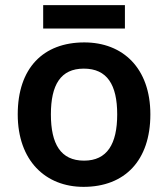

<svg xmlns="http://www.w3.org/2000/svg" viewBox="-20 -717 654 747"><path d="M466 -697H148V-606H466ZM565 -272C565 -452 458 -552 308 -552C148 -552 49 -452 49 -272C49 -92 157 10 305 10C465 10 565 -92 565 -272ZM178 -272C178 -387 216 -450 306 -450C397 -450 436 -387 436 -272C436 -157 397 -92 307 -92C216 -92 178 -157 178 -272Z"/></svg>

Font: Noto Sans Bamum SemiBold
Style: Regular
Weight: 600
Designer: Monotype Design Team
Foundry: Monotype Imaging Inc.
Version: Version 2.002